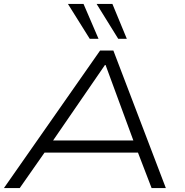

<svg xmlns="http://www.w3.org/2000/svg" viewBox="-20 -964 947 984"><path d="M0 0 493 -705H561L830 0H757L679 -203L715 -182H172L223 -203L81 0ZM518 -631 241 -228 208 -244H699L669 -229L521 -631ZM586 -765 475 -944H556L630 -765ZM440 -765 328 -944H408L485 -765Z"/></svg>

Font: Nunito Sans 10pt Expanded Light
Style: Italic
Weight: 300
Width: 7
Italic angle: -9°
Designer: Vernon Adams
Foundry: Vernon Adams
Version: Version 3.101;gftools[0.9.27]